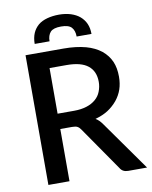

<svg xmlns="http://www.w3.org/2000/svg" viewBox="-97 -978 829 1050"><g transform="rotate(-10 317.5 -453.5)"><path d="M202.6 -375H294.4Q333.5 -375 364.3 -384.8Q393.6 -394 414.6 -412.1Q435.1 -429.7 444.3 -454.1Q454.6 -480 454.6 -507.3Q454.6 -566.9 415.5 -597.7Q377 -628.4 297.4 -628.4H202.6ZM439 -274.4 633.3 0H528.8Q497.6 0 483.9 -23.9L315.9 -266.6Q308.1 -278.8 297.4 -284.7Q287.6 -290 267.6 -290H202.6V0H85.4V-720.2H297.4Q365.2 -720.2 419.9 -705.6Q469.2 -691.9 503.9 -664.6Q537.1 -637.2 553.2 -600.1Q568.4 -564.9 568.4 -516.6Q568.4 -478 557.6 -446.3Q546.9 -415 524.9 -387.7Q502 -360.4 472.7 -341.3Q443.8 -322.8 401.9 -311Q421.4 -299.8 439 -274.4ZM303.7 -907.2Q338.4 -907.2 369.1 -897.9Q398.9 -888.2 418.5 -871.6Q439.5 -853.5 450.2 -829.1Q460.9 -804.7 460.9 -772.5H378.4Q378.4 -805.2 361.8 -823.7Q345.7 -841.3 303.7 -841.3Q260.7 -841.3 244.6 -823.7Q228 -805.2 228 -772.5H145.5Q145.5 -806.2 156.7 -832.5Q167.5 -856.9 188 -874.5Q207.5 -890.6 237.8 -898.9Q268.1 -907.2 303.7 -907.2Z"/></g></svg>

Font: Lato-SemiBold
Style: Regular
Weight: 500
Designer: Lukasz Dziedzic with Adam Twardoch and Botio Nikoltchev
Foundry: tyPoland Lukasz Dziedzic
Version: ""